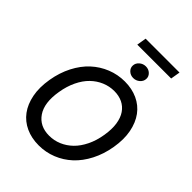

<svg xmlns="http://www.w3.org/2000/svg" viewBox="-292 -1197 1351 1351"><g transform="rotate(45 384.0 -521.5)"><path d="M725.5 -356.5Q711.3 -272 675.6 -202.8Q639.9 -133.5 589.7 -87Q539.4 -40.5 476.4 -15.3Q413.4 9.9 344.1 9.9Q272.4 9.9 215.2 -16.3Q158 -42.6 121.6 -91.6Q85.2 -140.6 71.4 -211.1Q57.5 -281.6 72.4 -370Q86.6 -454.5 122.3 -524Q158 -593.4 208.5 -639.9Q258.9 -686.4 322.3 -711.8Q385.7 -737.2 455.3 -737.2Q526.6 -737.2 583.5 -710.9Q640.3 -684.7 676.5 -635.5Q712.7 -586.3 726.6 -515.6Q740.4 -445 725.5 -356.5ZM618.6 -370Q629.3 -435.4 621.8 -485.3Q614.3 -535.2 591.3 -568.9Q568.2 -602.6 532.3 -619.9Q496.4 -637.1 450.6 -637.1Q402 -637.1 357.8 -618.4Q313.6 -599.8 277.5 -564.8Q241.5 -529.8 215.7 -476.2Q190 -422.6 179.3 -356.5Q158 -230.1 205.6 -160.2Q253.2 -90.2 347.7 -90.2Q396.3 -90.2 440.3 -108.8Q484.4 -127.5 520.2 -162.3Q556.1 -197.1 582 -250.4Q608 -303.6 618.6 -370ZM682.5 -1053.3 670.5 -982.2H333.5L345.2 -1053.3ZM479 -795.5Q451.7 -795.5 432.7 -813.4Q413.7 -831.3 415.1 -856.2Q416.2 -881 436.8 -899Q457.4 -916.9 485.1 -916.9Q512.4 -916.9 531.4 -899Q550.4 -881 549 -856.2Q547.9 -831.3 527.3 -813.4Q506.7 -795.5 479 -795.5Z"/></g></svg>

Font: Karasuma Gothic
Style: Medium Italic
Weight: 500
Italic angle: 9.39998°
Designer: Rasmus Andersson / Ryoko Nishizuka
Foundry: Genbu
Version: Version 1.00